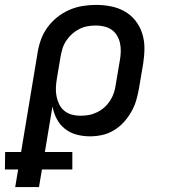

<svg xmlns="http://www.w3.org/2000/svg" viewBox="-69 -548 689 783"><path d="M90 215H-7L5 143H-49L-48 72H17L84 -331Q88 -358 97.5 -385Q107 -412 124 -435.5Q141 -459 164 -477.5Q187 -496 213.5 -507.5Q240 -519 267.5 -523.5Q295 -528 322 -528Q354 -528 384 -522Q414 -516 439.5 -501.5Q465 -487 483.5 -463.5Q502 -440 511 -411.5Q520 -383 520 -352Q520 -321 515 -289L498 -189Q494 -165 487 -140.5Q480 -116 467 -93Q454 -70 436.5 -50.5Q419 -31 396 -17Q373 -3 348 2.5Q323 8 298 8Q270 8 243.5 1Q217 -6 196 -22.5Q175 -39 162.5 -63Q150 -87 145 -114L114 72H226V143H102ZM259 -76Q276 -76 293 -79Q310 -82 326.5 -90Q343 -98 356.5 -110Q370 -122 380 -137.5Q390 -153 395.5 -169.5Q401 -186 403 -203L420 -303Q423 -320 423.5 -337.5Q424 -355 420.5 -371.5Q417 -388 408.5 -402.5Q400 -417 386.5 -426.5Q373 -436 356 -440Q339 -444 322 -444Q305 -444 288 -441Q271 -438 255 -430Q239 -422 225.5 -410Q212 -398 201.5 -382.5Q191 -367 186 -350.5Q181 -334 178 -317L163 -228Q160 -210 159 -191.5Q158 -173 161.5 -155.5Q165 -138 172.5 -122.5Q180 -107 193.5 -96Q207 -85 224 -80.5Q241 -76 259 -76Z"/></svg>

Font: Iosevka Md Ex Obl
Style: Regular
Weight: 500
Width: 7
Italic angle: -9°
Monospace: yes
Designer: Belleve Invis
Foundry: Belleve Invis
Version: Version 32.5.0; ttfautohint (v1.8.4)